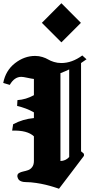

<svg xmlns="http://www.w3.org/2000/svg" viewBox="-50 -1176 583 1201"><path d="M334 -911.1 211.9 -1033.2 334 -1155.8 456.1 -1033.2ZM318.8 4.9 314.5 2.9Q309.6 1.5 302.5 -1Q295.4 -3.4 285.2 -6.6Q274.9 -9.8 262.7 -13.2Q250.5 -16.6 236.6 -20Q222.7 -23.4 207 -26.4Q191.4 -29.3 175.5 -31.7Q159.7 -34.2 142.6 -35.6Q125.5 -37.1 109.4 -37.1Q95.2 -37.1 84.7 -41Q74.2 -44.9 69.3 -49.8Q64.5 -54.7 61.8 -61.3Q59.1 -67.9 58.8 -70.8Q58.6 -73.7 58.6 -75.7Q58.6 -87.4 69.3 -93.8Q80.1 -100.1 95.2 -103.3Q110.4 -106.4 125.5 -111.6Q140.6 -116.7 151.4 -131.1Q162.1 -145.5 162.1 -168.9V-323.2Q120.6 -362.3 25.9 -358.9L32.2 -398.9Q92.3 -431.2 162.1 -437.5V-473.1Q115.2 -500 57.1 -513.2L59.1 -549.8Q112.3 -553.2 162.1 -580.6V-682.1Q147.5 -683.6 120.8 -689.5Q94.2 -695.3 83.5 -695.3Q39.6 -695.3 11.2 -645Q3.9 -647 -9.5 -651.1Q-22.9 -655.3 -29.8 -657.2Q-14.6 -735.4 43.9 -780.8Q102.5 -826.2 169.9 -826.2Q193.8 -826.2 215.6 -819.3Q237.3 -812.5 251.2 -804Q265.1 -795.4 287.1 -788.6Q309.1 -781.7 333.5 -781.7Q400.4 -781.7 464.8 -829.1Q469.2 -825.2 478 -817.1Q486.8 -809.1 491.2 -805.2Q468.3 -788.6 457 -781.7V-229.5L475.1 -213.9V-201.2Q449.2 -166.5 397 -97.9Q344.7 -29.3 318.8 4.9ZM382.8 -193.8V-741.7Q357.4 -729.5 328.1 -718.3V-168.9Q360.4 -169.4 382.8 -193.8Z"/></svg>

Font: KJV1611
Style: Regular
Weight: 400
Version: Version 3.6.1